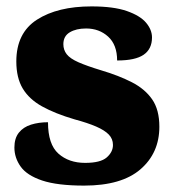

<svg xmlns="http://www.w3.org/2000/svg" viewBox="-20 -570 542 600"><path d="M243 10Q159 10 111.5 -6Q64 -22 44.5 -49.5Q25 -77 25 -109Q25 -138 39 -155.5Q53 -173 77 -180.5Q101 -188 130 -188Q130 -119 162.5 -90Q195 -61 246 -61Q294 -61 313.5 -78Q333 -95 333 -117Q333 -136 320 -149.5Q307 -163 280.5 -174.5Q254 -186 213 -197Q152 -215 111.5 -237.5Q71 -260 51 -293.5Q31 -327 31 -378Q31 -467 95.5 -508.5Q160 -550 266 -550Q335 -550 376.5 -535.5Q418 -521 436.5 -499Q455 -477 455 -453Q455 -417 429 -399Q403 -381 346 -381Q346 -430 318 -455.5Q290 -481 249 -481Q218 -481 198 -469Q178 -457 178 -432Q178 -414 188.5 -400.5Q199 -387 225 -375.5Q251 -364 297 -350Q351 -334 392 -313Q433 -292 455.5 -259.5Q478 -227 478 -174Q478 -92 419 -41Q360 10 243 10Z"/></svg>

Font: Noto Serif Armenian Black
Style: Regular
Weight: 900
Version: Version 2.007